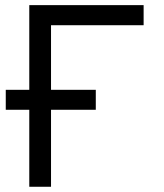

<svg xmlns="http://www.w3.org/2000/svg" viewBox="-20 -713 626 733"><path d="M2 -293.9H91.8V0H174.8V-293.9H345.7V-370.1H174.8V-616.7H528.3V-693.4H91.8V-370.1H2Z"/></svg>

Font: Cascadia Mono PL SemiLight
Style: Regular
Weight: 350
Monospace: yes
Designer: Aaron Bell
Foundry: Saja Typeworks
Version: Version 2404.023